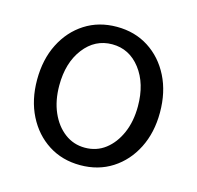

<svg xmlns="http://www.w3.org/2000/svg" viewBox="-77 -548 655 637"><g transform="rotate(15 250.0 -229.5)"><path d="M250 8Q188 8 140.5 -22.5Q93 -53 66 -106.5Q39 -160 39 -229Q39 -299 66 -352.5Q93 -406 140.5 -436.5Q188 -467 250 -467Q312 -467 359.5 -436.5Q407 -406 434 -352.5Q461 -299 461 -229Q461 -160 434 -106.5Q407 -53 359.5 -22.5Q312 8 250 8ZM250 -52Q290 -52 320 -75Q350 -98 367.5 -138Q385 -178 385 -230Q385 -308 347 -357.5Q309 -407 250 -407Q191 -407 153 -357.5Q115 -308 115 -230Q115 -178 132.5 -138Q150 -98 180.5 -75Q211 -52 250 -52Z"/></g></svg>

Font: Ligconsolata
Style: Regular
Weight: 400
Monospace: yes
Designer: Raph Levien, Cyreal, Brenton Simpson
Foundry: Raph Levien, Cyreal, Google
Version: Version 3.001; ttfautohint (v1.8.2.53-6de2)